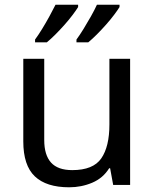

<svg xmlns="http://www.w3.org/2000/svg" viewBox="-20 -786 658 816"><path d="M533 -536V0H461L448 -71H444Q418 -29 372 -9.5Q326 10 274 10Q177 10 128 -36.5Q79 -83 79 -185V-536H168V-191Q168 -127 197 -95Q226 -63 287 -63Q376 -63 410.5 -113Q445 -163 445 -257V-536ZM488 -756Q480 -743 465 -723Q450 -703 430.5 -681Q411 -659 391.5 -639.5Q372 -620 355 -606H305V-618Q319 -637 335 -663Q351 -689 366.5 -716.5Q382 -744 392 -766H488ZM312 -756Q304 -743 289 -723Q274 -703 254.5 -681Q235 -659 215.5 -639.5Q196 -620 179 -606H129V-618Q143 -637 159 -663Q175 -689 190 -716.5Q205 -744 216 -766H312Z"/></svg>

Font: Noto Sans Balinese
Style: Regular
Weight: 400
Designer: Aditya Bayu, David Williams
Foundry: David Williams
Version: Version 2.003